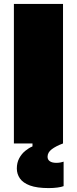

<svg xmlns="http://www.w3.org/2000/svg" viewBox="-20 -733 393 981"><path d="M51 0Q51 -55.5 51 -108.2Q51 -161 51 -229V-474Q51 -545.5 51 -600.5Q51 -655.5 51 -713H302Q302 -655.5 302 -600.5Q302 -545.5 302 -474V-229Q302 -161 302 -108.2Q302 -55.5 302 0ZM229 228Q169 228 133.2 214.8Q97.5 201.5 81.8 178.8Q66 156 66 128Q66 98.5 78 76Q90 53.5 108.5 38.2Q127 23 146 15V-27L257 -41L302 0Q265.5 13.5 244.2 29.8Q223 46 223 68Q223 83 234.8 91Q246.5 99 268 99Q281 99 290.5 96.8Q300 94.5 305 93V218Q294 222.5 273.5 225.2Q253 228 229 228Z"/></svg>

Font: Commissioner Thin Black
Style: Regular
Weight: 900
Version: Version 1.000